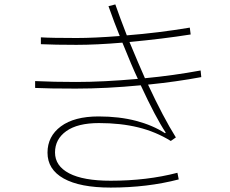

<svg xmlns="http://www.w3.org/2000/svg" viewBox="-20 -825 1040 869"><path d="M783 -43 789 -13Q647 24 481 24Q342 24 268.5 -17Q195 -58 195 -134Q195 -208 255.5 -253Q316 -298 426 -298Q520 -298 596 -278Q672 -258 727 -222L730 -225Q684 -294 617 -439Q462 -424 323 -424Q199 -424 139 -427V-458Q223 -454 324 -454Q447 -454 604 -468Q577 -525 534 -632Q417 -622 326 -622Q228 -622 165 -625V-656Q210 -653 327 -653Q406 -653 522 -662Q499 -718 471 -797L502 -805Q521 -750 554 -665Q695 -676 839 -700L843 -669Q717 -649 566 -635Q608 -534 636 -471Q763 -483 888 -506L891 -476Q778 -455 650 -442Q719 -294 776 -203L753 -187Q685 -229 605.5 -248.5Q526 -268 428 -268Q331 -268 280 -231.5Q229 -195 229 -135Q229 -74 293 -40.5Q357 -7 481 -7Q645 -7 783 -43Z"/></svg>

Font: IBM Plex Sans JP ExtraLight
Style: Regular
Weight: 200
Designer: Mike Abbink; Paul van der Laan; Pieter van Rosmalen; Wujin Sim; Yejin Wi; Jinhee Kim; Boomi Park; Yona Kim; Kichan Ma
Foundry: Sandoll Inc.
Version: Version 1.001